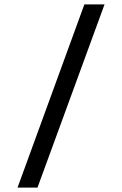

<svg xmlns="http://www.w3.org/2000/svg" viewBox="-20 -776 557 876"><path d="M365 -756H457L151 80H60Z"/></svg>

Font: Raigarh
Style: Bold
Weight: 700
Designer: jaikishan Patel
Foundry: MagicType
Version: Version 1.000